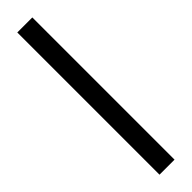

<svg xmlns="http://www.w3.org/2000/svg" viewBox="-401 -935 1142 1142"><g transform="rotate(-45 169.5 -364.0)"><path d="M232.4 -961.9H106V234.4H232.4Z"/></g></svg>

Font: Raveo Display Display SemiBold
Style: Regular
Weight: 600
Designer: Jakub Foglar, Rasmus Andersson (Inter)
Foundry: Jakubfoglar.com
Version: Version 1.100;Glyphs 3.2.3 (3260)